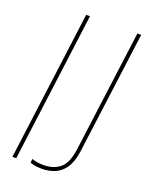

<svg xmlns="http://www.w3.org/2000/svg" viewBox="-146 -859 743 944"><g transform="rotate(20 225.0 -387.0)"><path d="M56 0H36L138 -780H158ZM192 6Q164 6 148.5 2Q133 -2 130 -4L132 -24Q138 -21 155 -17.5Q172 -14 191 -14Q245 -14 278.5 -41.5Q312 -69 322 -142L406 -780H426L341 -136Q333 -81 311 -50Q289 -19 258 -6.5Q227 6 192 6Z"/></g></svg>

Font: Tanohe Sans Thin
Style: Italic
Weight: 100
Designer: Village Type and Design LLC & Cristiano Sobral
Foundry: Cooper Hewitt Smithsonian Design Museum
Version: Version 1.00;September 29, 2021;FontCreator 13.0.0.2655 64-b